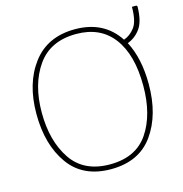

<svg xmlns="http://www.w3.org/2000/svg" viewBox="-112 -863 932 976"><g transform="rotate(-15 354.0 -375.0)"><path d="M650 -358Q650 -494 601 -587Q642 -602 669 -639.5Q696 -677 697 -755L693 -760H669Q669 -684 644.5 -652Q620 -620 587 -609Q511 -725 359 -725Q214 -725 136.5 -622.5Q59 -520 59 -359Q59 -197 133 -93.5Q207 10 354 10Q502 10 576 -93.5Q650 -197 650 -358ZM87 -359Q87 -507 154.5 -603.5Q222 -700 359 -700Q486 -700 553.5 -610.5Q621 -521 621 -358Q621 -206 556.5 -110.5Q492 -15 355 -15Q218 -15 152.5 -112Q87 -209 87 -359Z"/></g></svg>

Font: Noto Sans Display Thin
Style: Regular
Weight: 250
Designer: Monotype Design Team
Foundry: Monotype Imaging Inc.
Version: Version 1.900